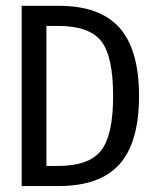

<svg xmlns="http://www.w3.org/2000/svg" viewBox="-20 -624 540 644"><path d="M174.8 -67.4Q277.3 -67.4 318.4 -118.2Q359.4 -168.9 359.4 -301.8Q359.4 -436.5 318.8 -486.8Q278.3 -537.1 174.8 -537.1H135.7V-67.4ZM176.8 -604.5Q315.4 -604.5 380.9 -530.8Q446.3 -457 446.3 -301.8Q446.3 -146.5 380.9 -73.2Q315.4 0 176.8 0H52.7V-604.5Z"/></svg>

Font: BabelStone Xiangqi Colour
Style: Regular
Weight: 400
Designer: Andrew West
Foundry: BabelStone
Version: Version 11.001 November 01, 2021